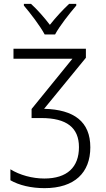

<svg xmlns="http://www.w3.org/2000/svg" viewBox="-20 -967 553 997"><path d="M212 -788H266C290 -833 341 -897 376 -938V-947H339C303 -913 270 -877 239 -838C210 -876 173 -918 141 -947H104V-938C138 -898 188 -833 212 -788ZM426 -714H50V-662H356L144 -401V-354H195C326 -354 390 -304 390 -203C390 -99 329 -40 210 -40C148 -40 82 -58 34 -88V-31C79 -5 142 10 211 10C368 10 449 -71 449 -202C449 -335 365 -398 209 -402L426 -667Z"/></svg>

Font: Noto Sans SemiCondensed Light
Style: Regular
Weight: 300
Width: 4
Designer: Monotype Design Team
Foundry: Monotype Imaging Inc.
Version: Version 2.013